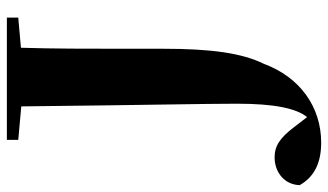

<svg xmlns="http://www.w3.org/2000/svg" viewBox="-314 -564 978 573"><g transform="rotate(-90 175.5 -278.0)"><path d="M409 -747H44V-713L144 -704C148 -329 152 -157 152 -60C152 52 138 117 112 149L82 110C50 68 26 52 -8 52C-53 52 -90 82 -91 127C-66 171 -24 191 36 191C142 191 231 128 271 20C303 -45 316 -136 316 -281V-404C316 -505 316 -607 319 -705L409 -713Z"/></g></svg>

Font: Noto Serif TC Black
Style: Regular
Weight: 900
Version: Version 1.001;PS 1.001;hotconv 16.6.54;makeotf.lib2.5.65590